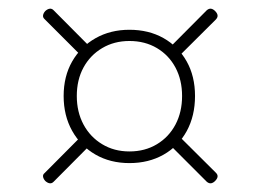

<svg xmlns="http://www.w3.org/2000/svg" viewBox="-20 -553 598 445"><path d="M83.5 -152Q79 -148.5 79.8 -143.5Q80.5 -138.5 85 -133.5Q90 -129 95 -128.2Q100 -127.5 104 -131.5L193 -221L171 -240ZM85 -527.5Q80.5 -522.5 79.8 -517.5Q79 -512.5 83.5 -508.5L171.5 -420.5L190.5 -442.5L104 -529.5Q100 -533.5 95 -532.8Q90 -532 85 -527.5ZM478.5 -527.5Q474 -532 469.2 -532.8Q464.5 -533.5 459.5 -529.5L370 -439.5L391 -419L480.5 -508Q485 -513 484.2 -517.8Q483.5 -522.5 478.5 -527.5ZM478.5 -133.5Q483.5 -138.5 484.2 -143.2Q485 -148 480.5 -152.5L392 -240.5L371.5 -219.5L459.5 -131.5Q464.5 -127.5 469.2 -128.2Q474 -129 478.5 -133.5ZM280 -175Q324.5 -175 359 -194.5Q393.5 -214 412.8 -249.2Q432 -284.5 432 -330.5Q432 -376.5 412.5 -411Q393 -445.5 358.8 -464.8Q324.5 -484 280 -484Q236 -484 201.5 -464.5Q167 -445 147.2 -410.5Q127.5 -376 127.5 -330.5Q127.5 -285 147.2 -249.8Q167 -214.5 201.2 -194.8Q235.5 -175 280 -175ZM280 -202Q244.5 -202 216.8 -218.8Q189 -235.5 173.5 -264.5Q158 -293.5 158 -330.5Q158 -368 173.5 -396.5Q189 -425 216.8 -441.5Q244.5 -458 280 -458Q316 -458 343.8 -441.5Q371.5 -425 386.8 -396.2Q402 -367.5 402 -330.5Q402 -293.5 386.8 -264.5Q371.5 -235.5 343.8 -218.8Q316 -202 280 -202Z"/></svg>

Font: Fraunces Thin
Style: Regular
Weight: 250
Version: Version 1.000;[b76b70a41]